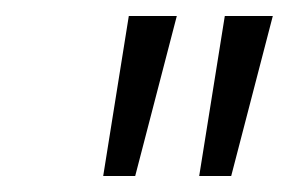

<svg xmlns="http://www.w3.org/2000/svg" viewBox="-20 -720 361 240"><path d="M141 -700H201L149 -500H109ZM261 -700H321L269 -500H229Z"/></svg>

Font: Epunda Slab Light
Style: Italic
Weight: 300
Italic angle: -12°
Designer: Simon Atzbach
Foundry: typofactur
Version: Version 1.102